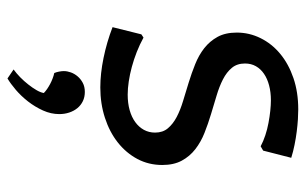

<svg xmlns="http://www.w3.org/2000/svg" viewBox="-174 -393 829 521"><g transform="rotate(90 240.5 -132.5)"><path d="M73.2 -101.6 82 -107.4Q100.6 -97.2 121.1 -89.1Q141.6 -81.1 161.6 -75.7Q181.6 -70.3 200.9 -67.4Q220.2 -64.5 236.8 -64.5Q259.8 -64.5 278.8 -69.8Q297.9 -75.2 311.3 -85Q324.7 -94.7 332.3 -108.4Q339.8 -122.1 339.8 -138.7Q339.8 -159.7 328.1 -173.6Q316.4 -187.5 297.4 -197.5Q278.3 -207.5 253.9 -214.8Q229.5 -222.2 204.1 -230Q178.7 -237.8 154.3 -247.6Q129.9 -257.3 110.8 -272.2Q91.8 -287.1 80.1 -308.3Q68.4 -329.6 68.4 -360.4Q68.4 -394.5 83.5 -425Q98.6 -455.6 126 -478.3Q153.3 -501 191.7 -514.2Q230 -527.3 276.9 -527.3Q288.1 -527.3 303.7 -526.4Q319.3 -525.4 336.9 -523.2Q354.5 -521 372.8 -517.3Q391.1 -513.7 408.2 -508.3L388.7 -432.1L377 -425.3Q363.3 -432.6 346.9 -438Q330.6 -443.4 313.7 -446.5Q296.9 -449.7 280.8 -451.4Q264.6 -453.1 252.4 -453.1Q230 -453.1 211.7 -448.2Q193.4 -443.4 180.2 -434.3Q167 -425.3 159.7 -412.4Q152.3 -399.4 152.3 -382.8Q152.3 -361.3 164.1 -347.2Q175.8 -333 195.3 -323Q214.8 -313 239.5 -305.7Q264.2 -298.3 290 -290.5Q315.9 -282.7 340.6 -272.9Q365.2 -263.2 384.8 -248Q404.3 -232.9 416 -211.2Q427.7 -189.5 427.7 -158.2Q427.7 -121.6 411.4 -90.8Q395 -60.1 366.5 -37.6Q337.9 -15.1 299.6 -2.7Q261.2 9.8 217.3 9.8Q179.7 9.8 137 1Q94.2 -7.8 53.7 -23.4ZM168.5 245.1Q178.7 237.8 189.5 227.3Q200.2 216.8 209.2 205.3Q218.3 193.8 224.6 182.9Q231 171.9 232.4 163.1Q228 158.7 221.7 154.3Q215.3 149.9 208 146Q200.7 142.1 192.9 139.2Q185.1 136.2 178.2 134.8Q175.8 129.4 174.3 121.8Q172.9 114.3 172.9 108.9Q172.9 99.6 176.5 89.6Q180.2 79.6 187.3 71.3Q194.3 63 204.8 57.4Q215.3 51.8 229.5 51.8Q243.2 51.8 254.4 57.1Q265.6 62.5 273.4 72Q281.2 81.5 285.4 94.2Q289.6 106.9 289.6 121.1Q289.6 143.6 279.8 165.3Q270 187 255.4 205.8Q240.7 224.6 223.9 239Q207 253.4 192.9 261.7Z"/></g></svg>

Font: Proza Libre
Style: Regular
Weight: 400
Designer: Jasper de Waard
Foundry: Jasper de Waard
Version: Version 1.000; ttfautohint (v1.4.1.8-43bc)